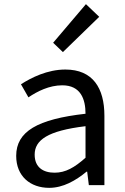

<svg xmlns="http://www.w3.org/2000/svg" viewBox="-20 -892 604 925"><path d="M217 13C284 13 345 -22 397 -65H400L408 0H483V-334C483 -468 427 -557 295 -557C208 -557 131 -518 81 -486L117 -423C160 -452 217 -481 280 -481C369 -481 392 -414 392 -344C161 -318 58 -259 58 -141C58 -43 126 13 217 13ZM243 -60C189 -60 147 -85 147 -147C147 -217 209 -262 392 -284V-132C339 -85 296 -60 243 -60ZM283 -641 458 -811 394 -872 236 -686Z"/></svg>

Font: Source Han Sans HK
Style: Regular
Weight: 400
Designer: Ryoko NISHIZUKA 西塚涼子 (kana, bopomofo & ideographs); Paul D. Hunt (Latin, Greek & Cyrillic); Sandoll Communications 산돌커뮤니
Foundry: Adobe
Version: Version 2.000;hotconv 1.0.107;makeotfexe 2.5.65593